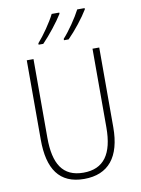

<svg xmlns="http://www.w3.org/2000/svg" viewBox="-102 -1018 804 1096"><g transform="rotate(-10 300.0 -470.0)"><path d="M319 -798V-790H346C389 -833 440 -898 467 -943V-950H424C401 -905 354 -836 319 -798ZM172 -798V-790H199C241 -833 292 -898 320 -943V-950H276C254 -905 206 -836 172 -798ZM296 10C437 10 510 -80 510 -252V-714H471V-258C471 -104 416 -26 298 -26C178 -26 129 -107 129 -258V-714H90V-254C90 -84 152 10 296 10Z"/></g></svg>

Font: Noto Sans Mono ExtraLight
Style: Regular
Weight: 200
Designer: Monotype Design Team
Foundry: Monotype Imaging Inc.
Version: Version 2.014